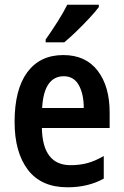

<svg xmlns="http://www.w3.org/2000/svg" viewBox="-20 -786 525 816"><path d="M249 -552Q344 -552 395 -485.5Q446 -419 446 -308V-242H158Q161 -84 280 -84Q319 -84 352 -93Q385 -102 421 -123V-27Q355 10 267 10Q155 10 98.5 -64.5Q42 -139 42 -268Q42 -406 96 -479Q150 -552 249 -552ZM251 -462Q210 -462 186.5 -429Q163 -396 159 -327H336Q336 -386 315 -424Q294 -462 251 -462ZM400 -756Q386 -737 360 -709Q334 -681 305 -653Q276 -625 253 -606H174V-618Q200 -655 224.5 -693.5Q249 -732 266 -766H400Z"/></svg>

Font: Noto Sans Hebrew Condensed SemiBold
Style: Regular
Weight: 600
Width: 3
Designer: Monotype Design Team
Foundry: Monotype Imaging Inc.
Version: Version 2.004; ttfautohint (v1.8.4.7-5d5b)